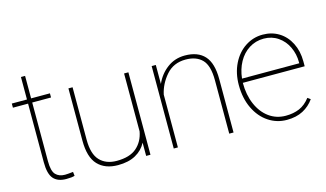

<svg xmlns="http://www.w3.org/2000/svg" viewBox="-80 -906 1972 1163"><g transform="rotate(-15 906.0 -324.0)"><path d="M211 -17Q226 -17 262 -21L265 4Q249 10 212 10Q159 10 132.5 -20Q106 -50 106 -123V-491H11V-517H106V-658H132V-517H250V-491H132V-123Q132 -61 153 -39Q174 -17 211 -17Z M742 0H715V-83Q692 -39 647.5 -14.5Q603 10 537 10Q456 10 411 -37.5Q366 -85 366 -189V-517H392V-188Q392 -98 430.5 -57.5Q469 -17 536 -17Q618 -17 661 -54.5Q704 -92 715 -154V-517H742Z M888 -517H914V-398Q939 -455 987 -491Q1035 -527 1098 -527Q1179 -527 1221 -481Q1263 -435 1263 -335V0H1236V-335Q1236 -427 1199.5 -464.5Q1163 -502 1096 -502Q1020 -502 974 -449Q928 -396 914 -331V0H888Z M1368 -269Q1368 -343 1397 -402Q1426 -461 1476 -494Q1526 -527 1586 -527Q1643 -527 1687.5 -499.5Q1732 -472 1757.5 -421.5Q1783 -371 1783 -307V-276H1395Q1395 -200 1420.5 -141Q1446 -82 1491.5 -49Q1537 -16 1596 -16Q1644 -16 1681.5 -32Q1719 -48 1749 -87L1767 -74Q1740 -35 1697.5 -12.5Q1655 10 1596 10Q1533 10 1481 -24.5Q1429 -59 1398.5 -122.5Q1368 -186 1368 -269ZM1397 -302H1756V-308Q1756 -360 1735 -404.5Q1714 -449 1675 -475.5Q1636 -502 1586 -502Q1535 -502 1494 -476Q1453 -450 1428 -404.5Q1403 -359 1397 -302Z"/></g></svg>

Font: FreesentationVF
Style: Regular
Weight: 400
Designer: glyphs from Roboto by Christian Robertson / Hangul glyphs from Noto Sans CJK(Source Han Sans) by Jang Soo-young and Kang
Foundry: PT&
Version: Version 2.001;Glyphs 3.3.1 (3343)